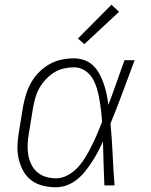

<svg xmlns="http://www.w3.org/2000/svg" viewBox="-20 -785 640 813"><path d="M217 8Q188 8 160.5 1Q133 -6 112 -22Q91 -38 78 -62Q65 -86 59 -113Q53 -140 54 -168.5Q55 -197 60 -226L78 -336Q83 -362 91 -387.5Q99 -413 112.5 -436.5Q126 -460 146 -480Q166 -500 190 -513.5Q214 -527 240.5 -532.5Q267 -538 293 -538Q316 -538 338 -530Q360 -522 375.5 -506.5Q391 -491 401.5 -471Q412 -451 419.5 -429.5Q427 -408 431.5 -386Q436 -364 439 -341Q457 -388 473.5 -435.5Q490 -483 507 -530H550Q525 -463 500 -395.5Q475 -328 448 -262Q454 -196 457 -130.5Q460 -65 465 0H422Q420 -46 418.5 -93Q417 -140 416 -186Q406 -164 394.5 -142Q383 -120 369.5 -99.5Q356 -79 340.5 -59.5Q325 -40 305.5 -24.5Q286 -9 263 -0.5Q240 8 217 8ZM217 -30Q243 -30 267.5 -43.5Q292 -57 310.5 -77.5Q329 -98 343 -121.5Q357 -145 369 -169Q381 -193 391.5 -218Q402 -243 412 -268Q411 -292 408 -316.5Q405 -341 401 -364.5Q397 -388 390 -411Q383 -434 371 -454Q359 -474 338.5 -487Q318 -500 293 -500Q272 -500 250 -495Q228 -490 209 -478Q190 -466 174 -449Q158 -432 147 -412.5Q136 -393 130 -372Q124 -351 120 -329L102 -219Q98 -197 97 -174.5Q96 -152 99.5 -130.5Q103 -109 112 -90Q121 -71 136.5 -57Q152 -43 173 -36.5Q194 -30 217 -30ZM337 -598 310 -622 452 -765 484 -735Z"/></svg>

Font: Iosevka Curly XLtEx
Style: Italic
Weight: 200
Width: 7
Italic angle: -9°
Monospace: yes
Designer: Belleve Invis
Foundry: Belleve Invis
Version: Version 11.1.0; ttfautohint (v1.8.3)